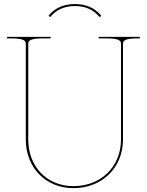

<svg xmlns="http://www.w3.org/2000/svg" viewBox="-20 -946 740 968"><path d="M357.5 -915.5C408 -915.5 450 -899 482 -860L490.5 -866C470.5 -891 433 -925.5 357.5 -925.5C284 -925.5 245.5 -892.5 224.5 -866L233 -860C263 -897 305 -915.5 357.5 -915.5ZM15 -760V-752.5H35C103.5 -752.5 110 -739.5 110 -725V-242.5C110 -101.5 210 2.5 350 2.5C493.5 2.5 600 -99.5 600 -242.5V-725C600 -739.5 606.5 -752.5 675 -752.5H685V-760H477.5V-752.5H515C583.5 -752.5 590 -739.5 590 -725V-242.5C590 -105 488.5 -7.5 350 -7.5C215.5 -7.5 122.5 -107 122.5 -242.5V-725C122.5 -739.5 129 -752.5 197.5 -752.5H235V-760Z"/></svg>

Font: Znikomit
Style: Regular
Weight: 100
Designer: gluk
Foundry: gluk
Version: Version 0.55